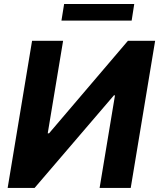

<svg xmlns="http://www.w3.org/2000/svg" viewBox="-20 -929 787 949"><path d="M138.5 -727.3 17.8 0H150.9L543 -457.7H548.3L472.3 0H626.1L746.8 -727.3H612.2L222.3 -269.9H215.9L291.9 -727.3ZM283.7 -827.1H630.7L643.5 -909.1H296.9Z"/></svg>

Font: Magic Ui Pro
Style: Bold Italic
Weight: 700
Italic angle: -9.39999°
Designer: Stefan Endress, Andreas Faust
Version: Version 1.000;FEAKit 1.0